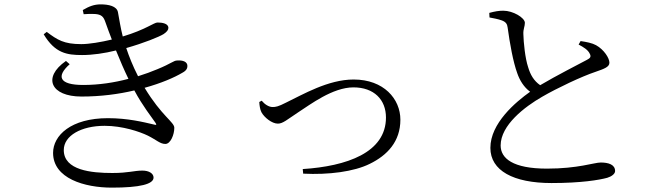

<svg xmlns="http://www.w3.org/2000/svg" viewBox="-20 -811 3040 879"><path d="M363 -746C380 -747 397 -748 414 -747C445 -745 454 -734 462 -711C472 -684 481 -657 492 -630C442 -618 388 -609 352 -609C273 -609 243 -628 194 -665L180 -654C232 -567 287 -559 356 -559C404 -559 459 -567 511 -580C530 -533 549 -489 568 -450C504 -433 433 -422 361 -422C250 -422 237 -462 299 -517L282 -532C173 -456 213 -369 353 -369C441 -369 524 -380 595 -397C633 -326 674 -275 691 -250C698 -240 697 -237 684 -241C637 -252 565 -270 474 -270C305 -270 223 -191 223 -111C223 6 367 48 492 48C621 48 683 32 683 2C683 -17 662 -30 632 -30C593 -30 569 -19 494 -19C399 -19 272 -31 272 -124C272 -190 352 -235 459 -235C541 -235 620 -208 657 -190C697 -170 713 -152 737 -152C761 -152 778 -195 778 -226C778 -252 720 -280 642 -409C718 -430 778 -456 815 -478C834 -488 838 -499 838 -509C838 -529 816 -536 791 -534C775 -534 764 -520 700 -494C674 -483 644 -472 612 -462C588 -509 571 -552 558 -591C639 -614 708 -642 729 -655C744 -665 751 -674 751 -684C750 -703 724 -708 701 -708C685 -708 646 -675 542 -644C532 -683 526 -723 520 -755C515 -783 477 -791 441 -791C411 -791 388 -782 359 -765Z M1167 -344C1168 -328 1170 -311 1177 -297C1190 -273 1225 -245 1252 -245C1275 -245 1294 -263 1347 -298C1400 -332 1503 -411 1598 -411C1692 -411 1747 -355 1747 -273C1747 -112 1567 -50 1366 -37L1368 -16C1484 -10 1601 -25 1673 -61C1753 -100 1813 -163 1813 -263C1813 -358 1737 -447 1599 -447C1482 -447 1366 -378 1289 -341C1254 -323 1242 -321 1228 -321C1211 -321 1192 -333 1178 -350Z M2629 -607C2650 -596 2672 -583 2680 -565C2687 -552 2683 -545 2667 -537C2630 -517 2527 -465 2453 -421C2424 -441 2408 -469 2398 -503C2384 -544 2377 -617 2376 -655C2375 -679 2383 -689 2383 -707C2382 -730 2329 -762 2284 -762C2264 -762 2246 -759 2220 -752L2221 -731C2236 -728 2260 -724 2276 -718C2296 -711 2302 -701 2304 -685C2314 -612 2329 -528 2348 -476C2359 -444 2378 -412 2407 -391C2341 -344 2225 -247 2225 -134C2225 -30 2330 27 2505 27C2641 27 2723 13 2760 3C2780 -3 2796 -15 2796 -28C2796 -58 2765 -67 2730 -67C2701 -67 2626 -39 2484 -39C2328 -39 2272 -86 2272 -145C2272 -238 2382 -322 2462 -368C2531 -408 2643 -461 2706 -482C2746 -496 2770 -504 2770 -524C2770 -545 2745 -584 2709 -604C2691 -614 2665 -619 2638 -623Z"/></svg>

Font: Source Han Serif AKR9
Style: Regular
Weight: 400
Designer: Ryoko NISHIZUKA 西塚涼子 (kana & ideographs); Frank Grießhammer (Latin, Greek & Cyrillic); Sandoll Communications 산돌커뮤니케이션, 
Foundry: Adobe Systems Incorporated
Version: Version 1.005;hotconv 1.0.107;makeotfexe 2.5.65593